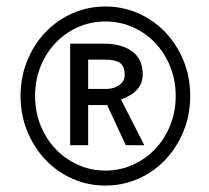

<svg xmlns="http://www.w3.org/2000/svg" viewBox="-20 -558 640 588"><path d="M43 -264.2Q43 -322.3 63.5 -372.3Q84 -422.4 119.1 -459.2Q154.3 -496.1 201.7 -517.1Q249 -538.1 302.7 -538.1Q356.4 -538.1 403.8 -517.1Q451.2 -496.1 486.3 -459.2Q521.5 -422.4 542 -372.3Q562.5 -322.3 562.5 -264.2Q562.5 -206.1 542 -156Q521.5 -106 486.3 -68.8Q451.2 -31.7 403.8 -10.7Q356.4 10.3 302.7 10.3Q249 10.3 201.7 -10.7Q154.3 -31.7 119.1 -68.8Q84 -106 63.5 -156Q43 -206.1 43 -264.2ZM87.4 -264.2Q87.4 -215.8 104.2 -174.1Q121.1 -132.3 150.4 -101.6Q179.7 -70.8 219 -53.2Q258.3 -35.6 302.7 -35.6Q347.2 -35.6 386.5 -53.2Q425.8 -70.8 455.1 -101.6Q484.4 -132.3 501.2 -174.1Q518.1 -215.8 518.1 -264.2Q518.1 -312.5 501.2 -354.2Q484.4 -396 455.1 -426.8Q425.8 -457.5 386.5 -474.9Q347.2 -492.2 302.7 -492.2Q258.3 -492.2 219 -474.9Q179.7 -457.5 150.4 -426.8Q121.1 -396 104.2 -354.2Q87.4 -312.5 87.4 -264.2ZM250 -236.3V-113.3H194.8V-424.3H297.9Q352.1 -424.3 384.5 -400.9Q417 -377.4 417 -330.1Q417 -302.7 399.9 -283.7Q382.8 -264.6 350.6 -253.4L421.9 -113.3H365.2L308.1 -236.3ZM250 -285.6H305.7Q316.4 -285.6 326.7 -288.6Q336.9 -291.5 344.7 -296.9Q352.5 -302.2 357.2 -310.1Q361.8 -317.9 361.8 -328.1Q361.8 -355 347.7 -365.2Q333.5 -375.5 297.9 -375.5H250Z"/></svg>

Font: TypoPRO Roboto Mono
Style: Bold
Weight: 700
Designer: Google
Version: Version 2.000986; 2015; ttfautohint (v1.3)